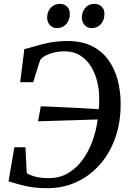

<svg xmlns="http://www.w3.org/2000/svg" viewBox="-20 -963 675 990"><path d="M224.5 7.5Q186.5 7.5 154.8 3.5Q123 -0.5 92 -8.5Q61 -16.5 24 -28L54 -203.5H111L118 -70.5Q134.5 -59.5 162.5 -52Q190.5 -44.5 232 -44.5Q287.5 -44.5 331 -70.2Q374.5 -96 406 -139.2Q437.5 -182.5 457 -236.5Q476.5 -290.5 483.5 -347L176 -337.5L190.5 -415Q214.5 -414 250.2 -412.5Q286 -411 327.2 -409Q368.5 -407 410.5 -404.8Q452.5 -402.5 489 -400Q491 -414 491.5 -429.8Q492 -445.5 491.5 -460.5Q491.5 -499.5 481.5 -541.2Q471.5 -583 450 -618.8Q428.5 -654.5 394.2 -676.5Q360 -698.5 312 -698.5Q288 -698.5 263.2 -693.2Q238.5 -688 218.2 -678Q198 -668 187.5 -654Q183 -640.5 178.2 -626Q173.5 -611.5 169 -596.8Q164.5 -582 160 -567.2Q155.5 -552.5 151.5 -539H84L105.5 -710Q125.5 -714 157.8 -724Q190 -734 233 -742.8Q276 -751.5 328 -751.5Q403 -751.5 455.2 -724.8Q507.5 -698 539.5 -653Q571.5 -608 586.5 -551.5Q601.5 -495 602 -435.5Q603.5 -335 574.8 -253.5Q546 -172 494 -113.5Q442 -55 373 -23.8Q304 7.5 224.5 7.5ZM273 -818Q251.5 -818 237 -834.2Q222.5 -850.5 223 -874Q224 -904 242.2 -923.5Q260.5 -943 287 -943Q313 -943 326.8 -927.8Q340.5 -912.5 340 -890Q339.5 -858.5 321.2 -838.2Q303 -818 273 -818ZM451.5 -818Q430.5 -818 416 -834.2Q401.5 -850.5 402 -874Q403 -904 420.8 -923.5Q438.5 -943 465.5 -943Q491 -943 505.2 -927.8Q519.5 -912.5 518.5 -890Q518 -858.5 500 -838.2Q482 -818 451.5 -818Z"/></svg>

Font: Merriweather 24pt
Style: Italic
Weight: 400
Italic angle: -7.8°
Designer: Eben Sorkin
Foundry: Eben Sorkin
Version: Version 2.101